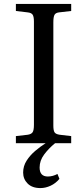

<svg xmlns="http://www.w3.org/2000/svg" viewBox="-20 -730 410 979"><path d="M186 229Q144 229 121 206Q98 183 98 150Q98 117 115.5 89.5Q133 62 159.5 39.5Q186 17 213 0H61V-36L122 -43Q140 -46 146.5 -56Q153 -66 153 -94V-620Q153 -645 146.5 -655Q140 -665 120 -667L61 -674V-710H343V-674L282 -667Q264 -665 258 -654.5Q252 -644 252 -616V-90Q252 -65 258 -55.5Q264 -46 284 -43L343 -36V0H261Q228 27 205 58Q182 89 182 124Q182 170 224 170Q237 170 249.5 166.5Q262 163 273 157L283 182Q264 205 238 217Q212 229 186 229Z"/></svg>

Font: Literata 36pt
Style: Regular
Weight: 400
Designer: Latin by Veronika Burian and Jose Scaglione. Greek by Irene Vlachou. Cyrillic by Vera Evstafieva.
Foundry: TypeTogether
Version: Version 3.002